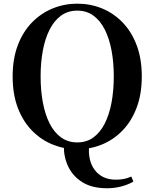

<svg xmlns="http://www.w3.org/2000/svg" viewBox="-20 -779 825 1026"><path d="M552.4 227Q473.3 227 422.3 195.9Q371.3 164.8 346.2 114.3Q321.1 63.7 321.1 4.9V-5H456.6Q448 80.5 487.5 130.8Q527 181.1 598.2 181.1Q621.3 181.1 640.6 177.5Q660 174 681.8 164.5L692.7 191.4Q663.5 208.4 627 217.7Q590.5 227 552.4 227ZM392.9 18.6Q324.2 18.6 261.8 -6.5Q199.5 -31.6 151.1 -81Q102.7 -130.4 75.1 -202.8Q47.6 -275.2 47.6 -370.5Q47.6 -464.8 75.1 -537.3Q102.7 -609.9 151.1 -659.3Q199.5 -708.6 261.8 -734Q324.2 -759.4 392.9 -759.4Q462.5 -759.4 524.4 -734.3Q586.3 -709.2 634.4 -659.8Q682.6 -610.4 710.1 -537.9Q737.7 -465.3 737.7 -370.5Q737.7 -276.2 710.1 -203.4Q682.6 -130.6 634.4 -81.3Q586.3 -31.9 524.4 -6.6Q462.5 18.6 392.9 18.6ZM392.9 -18Q442.6 -18 479.3 -44.8Q515.9 -71.5 540 -119.4Q564.1 -167.3 576.1 -231.5Q588 -295.6 588 -370.5Q588 -445.3 576.1 -509.2Q564.1 -573 540 -620.8Q515.9 -668.7 479.3 -695.5Q442.6 -722.2 392.9 -722.2Q343.1 -722.2 306.2 -695.5Q269.3 -668.7 245.1 -620.8Q220.9 -573 209 -509.2Q197 -445.3 197 -370.5Q197 -295.6 209 -231.5Q220.9 -167.3 245.1 -119.4Q269.3 -71.5 306.2 -44.8Q343.1 -18 392.9 -18Z"/></svg>

Font: Noto Serif KR
Style: Regular
Weight: 200
Designer: Ryoko NISHIZUKA 西塚涼子 (kana & ideographs); Frank Grießhammer (Latin, Greek & Cyrillic); Wenlong ZHANG 张文龙 (bopomofo); San
Foundry: Adobe
Version: Version 2.001;hotconv 1.1.0;makeotfexe 2.6.0